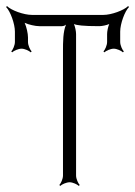

<svg xmlns="http://www.w3.org/2000/svg" viewBox="-28 -599 444 631"><path d="M-8 -576C6 -562 21 -521 21 -495V-461C21 -450 14 -435 9 -430L12 -427C17 -432 32 -439 43 -439C53 -439 68 -432 73 -427L76 -430C71 -435 64 -450 64 -461V-476C64 -489 59 -511 53 -524C66 -518 88 -513 101 -513H147C174 -513 180 -511 189 -518C179 -495 179 -461 179 -431V-22C179 -11 172 4 167 9L170 12C175 7 190 0 201 0C211 0 226 7 231 12L234 9C229 4 222 -11 222 -22V-487C222 -496 219 -511 215 -520C224 -516 245 -513 298 -513C307 -513 322 -516 331 -520C327 -511 324 -496 324 -487V-461C324 -450 317 -435 312 -430L315 -427C320 -432 335 -439 346 -439C356 -439 371 -432 376 -427L379 -430C374 -435 367 -450 367 -461V-495C367 -521 382 -562 396 -576L393 -579C379 -565 338 -550 312 -550H77C50 -550 9 -565 -5 -579Z"/></svg>

Font: Armata Saber
Style: Rg
Weight: 400
Designer: Jasper
Foundry: Cannot Into Space Fonts
Version: Version 0.970